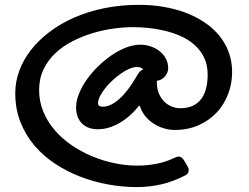

<svg xmlns="http://www.w3.org/2000/svg" viewBox="-20 -615 1018 786"><path d="M930.2 -319.8Q930.2 -272.9 913.8 -230Q897.5 -187 867.2 -154.5Q836.9 -122.1 793.2 -102.5Q749.5 -83 695.3 -83Q673.3 -83 651.1 -89.6Q628.9 -96.2 609.4 -108.6Q589.8 -121.1 574.7 -139.6Q559.6 -158.2 552.2 -182.1H549.3Q509.8 -133.8 466.3 -109.9Q422.9 -85.9 381.3 -85.9Q338.9 -85.9 315.2 -109.9Q291.5 -133.8 291.5 -175.8Q291.5 -202.1 303.5 -231.7Q315.4 -261.2 335.4 -289.6Q355.5 -317.9 382.1 -343.8Q408.7 -369.6 437.7 -389.4Q466.8 -409.2 496.8 -420.7Q526.9 -432.1 554.2 -432.1Q576.2 -432.1 596.9 -425Q617.7 -418 633.5 -405.3Q649.4 -392.6 658.9 -375Q668.5 -357.4 668.5 -335.9Q668.5 -325.7 664.6 -316.9Q660.6 -308.1 654.3 -301Q647.9 -293.9 639.6 -289.6Q631.3 -285.2 622.1 -284.2V-278.8Q622.1 -251 631.1 -230.7Q640.1 -210.4 654.3 -197.3Q668.5 -184.1 685.1 -178Q701.7 -171.9 717.3 -171.9Q747.1 -171.9 768.3 -181.6Q789.6 -191.4 803.2 -209.2Q816.9 -227.1 823.5 -252.4Q830.1 -277.8 830.1 -309.1Q830.1 -350.6 814.7 -381.1Q799.3 -411.6 773.9 -433.3Q748.5 -455.1 716.3 -468.8Q684.1 -482.4 650.1 -490.2Q616.2 -498 583.7 -501Q551.3 -503.9 525.4 -503.9Q487.8 -503.9 444.8 -498Q401.9 -492.2 358.9 -479.2Q315.9 -466.3 276.4 -446Q236.8 -425.8 206.5 -397.2Q176.3 -368.7 158.2 -331.1Q140.1 -293.5 140.1 -246.1Q140.1 -199.7 157 -158.7Q173.8 -117.7 203.1 -83.3Q232.4 -48.8 271.7 -21.7Q311 5.4 355.7 24.2Q400.4 43 448.2 53Q496.1 63 542.5 63Q583 63 622.1 55.2Q661.1 47.4 697.3 29.8Q701.2 28.3 704.8 27.1Q708.5 25.9 711.4 25.9Q722.7 25.9 732.4 40L748.5 66.9Q751 70.8 751.7 75Q752.4 79.1 752.4 82Q752.4 96.2 738.3 103Q688.5 128.9 639.2 139.9Q589.8 150.9 539.1 150.9Q482.9 150.9 424.3 140.4Q365.7 129.9 310.5 108.9Q255.4 87.9 206.5 55.9Q157.7 23.9 121.3 -18.8Q85 -61.5 63.7 -115.2Q42.5 -168.9 42.5 -233.9Q42.5 -280.8 59.1 -325.7Q75.7 -370.6 106.9 -410.6Q138.2 -450.7 183.1 -484.6Q228 -518.6 284.2 -543.2Q340.3 -567.9 407.2 -581.5Q474.1 -595.2 549.3 -595.2Q599.1 -595.2 647 -587.4Q694.8 -579.6 737.1 -564Q779.3 -548.3 814.7 -525.1Q850.1 -502 875.7 -471.4Q901.4 -440.9 915.8 -402.8Q930.2 -364.7 930.2 -319.8ZM537.1 -298.8Q544.9 -313 551 -320.3Q557.1 -327.6 566.4 -330.1Q562 -335.4 556.2 -338.1Q550.3 -340.8 540.5 -340.8Q526.9 -340.8 509.8 -333.5Q492.7 -326.2 475.1 -314Q457.5 -301.8 440.7 -286.1Q423.8 -270.5 410.6 -253.9Q397.5 -237.3 389.4 -221.2Q381.3 -205.1 381.3 -191.9Q381.3 -178.2 401.4 -178.2Q431.6 -178.2 466.8 -208.5Q502 -238.8 537.1 -298.8Z"/></svg>

Font: Gochi Hand Cyrillic
Style: Regular
Weight: 400
Designer: Juan Pablo del Peral; Denis Ignatov
Foundry: Juan Pablo del Peral; Denis Ignatov
Version: Version 1.00 June 29, 2018, initial release